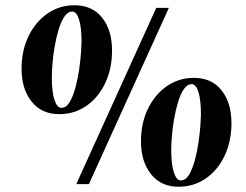

<svg xmlns="http://www.w3.org/2000/svg" viewBox="-20 -700 935 730"><path d="M263 -680Q331 -680 368.5 -632.5Q406 -585 406 -508Q406 -439 380 -384Q354 -329 308.5 -297.5Q263 -266 205 -266Q138 -266 100 -314Q62 -362 62 -438Q62 -508 88.5 -562.5Q115 -617 160.5 -648.5Q206 -680 263 -680ZM213 -290Q232 -290 245 -312Q258 -334 267 -367.5Q276 -401 281 -436.5Q286 -472 288 -500.5Q290 -529 290 -540Q290 -596 280.5 -626Q271 -656 255 -656Q238 -656 225 -637Q212 -618 203 -588Q194 -558 188 -524Q182 -490 179.5 -458.5Q177 -427 177 -406Q177 -351 187 -320.5Q197 -290 213 -290ZM270 0 574 -670H622L318 0ZM717 -404Q785 -404 822.5 -356.5Q860 -309 860 -232Q860 -163 834 -108Q808 -53 762.5 -21.5Q717 10 659 10Q592 10 554 -38Q516 -86 516 -162Q516 -232 542.5 -286.5Q569 -341 614.5 -372.5Q660 -404 717 -404ZM667 -14Q686 -14 699 -36Q712 -58 721 -91.5Q730 -125 735 -160.5Q740 -196 742 -224.5Q744 -253 744 -264Q744 -320 734.5 -350Q725 -380 709 -380Q692 -380 679 -361Q666 -342 657 -312Q648 -282 642 -248Q636 -214 633.5 -182.5Q631 -151 631 -130Q631 -75 641 -44.5Q651 -14 667 -14Z"/></svg>

Font: Brygada 1918
Style: Bold Italic
Weight: 700
Italic angle: -8°
Designer: Mateusz Machalski | Borys Kosmynka | Przemek Hoffer
Foundry: NIEPODLEGLA 2018
Version: Version 3.006